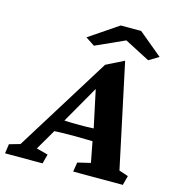

<svg xmlns="http://www.w3.org/2000/svg" viewBox="-156 -847 862 941"><g transform="rotate(15 275.0 -376.0)"><path d="M-44.9 0 -38.1 -47.9 16.6 -63.5 316.4 -545.9 406.2 -590.8 518.6 -63.5 565.4 -47.9 552.7 0H300.8L308.6 -47.9L374 -63.5L349.6 -190.4L344.7 -223.6L294.9 -457L320.3 -450.2L192.4 -226.6L177.7 -197.3L99.6 -63.5L158.2 -47.9L145.5 0ZM144.5 -167 159.2 -232.4Q178.7 -231.4 204.6 -230Q230.5 -228.5 271.5 -228.5Q311.5 -228.5 338.9 -230Q366.2 -231.4 384.8 -232.4L371.1 -168Q351.6 -168 324.7 -168.9Q297.9 -169.9 257.8 -169.9Q217.8 -169.9 191.4 -168.9Q165 -168 144.5 -167ZM564.5 -652.3 514.6 -622.1 356.4 -704.1H420.9L239.3 -622.1L193.4 -652.3L340.8 -752H444.3Z"/></g></svg>

Font: Crimson Pro
Style: Bold Italic
Weight: 700
Italic angle: -12°
Designer: Jacques Le Bailly
Foundry: Baron von Fonthausen
Version: Version 1.003